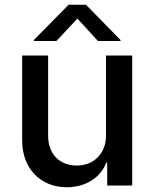

<svg xmlns="http://www.w3.org/2000/svg" viewBox="-20 -779 648 806"><path d="M425 -209C425 -135 374 -84 302 -84C229 -84 182 -134 182 -209V-546H73V-189C73 -73 149 7 260 7C339 7 401 -32 426 -96H430V0H535V-546H425ZM122 -607H217L305 -701L391 -607H486V-611L341 -759H268L122 -611Z"/></svg>

Font: Wafeq Medium
Style: Regular
Weight: 500
Designer: Rasmus Andersson & Azza Alameddine
Foundry: Google & TypeTogether
Version: Version 3.000;January 28, 2025;FontCreator 15.0.0.3014 64-bi